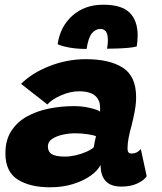

<svg xmlns="http://www.w3.org/2000/svg" viewBox="-20 -788 688 816"><path d="M192.5 8Q107.5 8 55.2 -25Q3 -58 3 -136.5Q3 -192.5 27.8 -231Q52.5 -269.5 94.2 -292.8Q136 -316 188 -326.5Q240 -337 295 -337Q329.5 -337 362.8 -329.2Q396 -321.5 405.5 -313.5Q406 -320.5 405.2 -335.8Q404.5 -351 399.5 -360.5Q383 -400 316 -400Q278.5 -400 239 -382.5Q199.5 -365 181.5 -344L69.5 -431.5Q116 -478 190.5 -507.2Q265 -536.5 345 -536.5Q445.5 -536.5 502 -500.2Q558.5 -464 558.5 -375Q558.5 -347.5 552.8 -316.5Q547 -285.5 539.5 -255.5Q532 -229.5 527 -204.2Q522 -179 522 -158.5Q522 -144.5 526.5 -140Q531 -135.5 540 -135.5Q562.5 -135.5 578.5 -154.5L603.5 -39Q592.5 -22 564.2 -8.5Q536 5 495.5 5Q407.5 5 407.5 -87.5Q396 -63.5 365.8 -41.8Q335.5 -20 291 -6Q246.5 8 192.5 8ZM256.5 -122.5Q277.5 -122.5 301.8 -128Q326 -133.5 346.8 -142.8Q367.5 -152 378.5 -162Q380 -173 382.8 -186.5Q385.5 -200 388 -209Q379 -213.5 352.8 -217.5Q326.5 -221.5 299 -221.5Q274 -221.5 247.2 -215.8Q220.5 -210 202 -197.8Q183.5 -185.5 183.5 -166Q183.5 -143 200.2 -132.8Q217 -122.5 256.5 -122.5ZM225 -600Q235.5 -675 287.8 -721.5Q340 -768 419 -768Q496.5 -768 530.8 -734.2Q565 -700.5 565 -637.5Q565 -626.5 564 -614.5Q563 -602.5 561 -590.5Q546.5 -586.5 523 -584.5Q499.5 -582.5 475.2 -581.8Q451 -581 435 -581Q438.5 -601.5 438.5 -615.5Q438.5 -643.5 430 -654.2Q421.5 -665 406.5 -665Q386.5 -665 371 -647Q355.5 -629 348 -580Q307 -580 274.2 -586Q241.5 -592 225 -600Z"/></svg>

Font: Grandstander ExtraBold
Style: Italic
Weight: 800
Italic angle: -15°
Designer: Tyler Finck
Foundry: Etcetera Type Co
Version: Version 1.200; ttfautohint (v1.8.3)